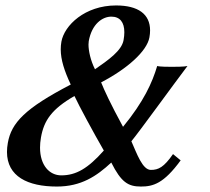

<svg xmlns="http://www.w3.org/2000/svg" viewBox="-20 -674 769 704"><path d="M305.4 -523C316.6 -586 355.3 -613 388.3 -613C419.9 -613 435.9 -592.2 435.9 -555.8C435.9 -547.1 435 -537.4 433.1 -527C426.3 -488 377.3 -454 328.3 -420C312.2 -451.6 304.5 -487.4 304.5 -510.6C304.5 -515.3 304.8 -519.5 305.4 -523ZM360.7 -122C302.1 -56 258.7 -31 204.7 -31C161.4 -31 126.8 -67.7 126.8 -132.7C126.8 -144.2 127.9 -156.7 130.2 -170C141.1 -232 169.5 -274 253 -322C269.7 -286 323.2 -187 360.7 -122ZM431.1 -209C384.9 -293.8 361.9 -344 350.8 -372C445.5 -421 518.9 -486 527.9 -537C529.5 -546 530.3 -554.5 530.3 -562.5C530.3 -622.2 486.7 -654 405.5 -654C291.5 -654 215.7 -581 205.1 -521C203.5 -511.8 202.7 -502.6 202.7 -493.2C202.7 -454.7 216 -413.9 239.4 -364C72.1 -277 21.7 -224 8.7 -150C6.6 -138.3 5.6 -127.3 5.6 -117C5.6 -27 81.7 10 188.5 10C277.5 10 334.2 -28 388 -78C424.3 -6 449.5 10 496.5 10C541.5 10 580.4 -1 642.4 -86L614.4 -109C581 -61 561.3 -51 533.2 -51C502.2 -51 481.8 -111 461.7 -156C490 -190 616.6 -365 667.4 -432C656.9 -429 619.9 -429 609.9 -429C599.9 -429 565.9 -429 556.4 -432C538.2 -370.9 506.9 -301.3 431.1 -209Z"/></svg>

Font: Linux Biolinum O 
Style: Bold Italic
Weight: 700
Designer: Philipp H. Poll
Foundry: Philipp H. Poll
Version: Version 1.3.2